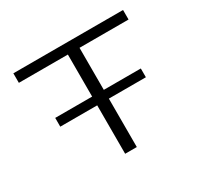

<svg xmlns="http://www.w3.org/2000/svg" viewBox="-138 -808 1013 977"><g transform="rotate(-30 369.0 -319.5)"><path d="M117.5 -284.5V-336H620.5V-284.5ZM334.5 0V-620H403V0ZM46.5 -583V-639H691V-583Z"/></g></svg>

Font: Anek Latin Expanded Light
Style: Regular
Weight: 300
Width: 7
Designer: Yesha Goshar
Foundry: Ek Type
Version: Version 1.003